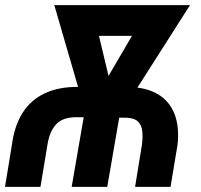

<svg xmlns="http://www.w3.org/2000/svg" viewBox="-22 -731 786 751"><path d="M136.2 0H-2.4L24.4 -163.6Q34.2 -238.8 66.4 -289.6Q98.6 -340.3 153.1 -366Q207.5 -391.6 283.2 -391.1L480 -390.6Q550.3 -389.6 595.9 -362.3Q641.6 -335 660.9 -284.4Q680.2 -233.9 672.4 -164.6L645 0H506.3L533.2 -164.6Q536.6 -191.9 534.7 -215.6Q532.7 -239.3 519 -254.2Q505.4 -269 473.6 -270.5L276.4 -272.5Q222.2 -272.5 196.8 -244.1Q171.4 -215.8 163.6 -164.6ZM601.6 -710.9 580.6 -590.8H287.6L309.1 -710.9ZM354.5 -352.1 564.5 -710.9H721.2L440.4 -270.5H363.3ZM336.4 -710.9 426.3 -334.5 394 -270.5H318.4L190.4 -710.9ZM461.4 -370.1 397.5 0H258.3L322.3 -370.1Z"/></svg>

Font: Roboto Condensed
Style: Bold Italic
Weight: 700
Italic angle: -12°
Designer: Christian Robertson
Foundry: Google
Version: Version 3.0